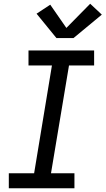

<svg xmlns="http://www.w3.org/2000/svg" viewBox="-20 -1004 563 1024"><path d="M27 0V-80H162L257 -655H132V-735H482V-655H348L252 -80H377V0ZM281 -801 175 -931 248 -979 334 -855 461 -984 523 -926 372 -801Z"/></svg>

Font: Iosevka Curly Slab MdObl
Style: Regular
Weight: 500
Italic angle: -9°
Monospace: yes
Designer: Belleve Invis
Foundry: Belleve Invis
Version: Version 11.0.0; ttfautohint (v1.8.3)